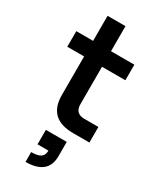

<svg xmlns="http://www.w3.org/2000/svg" viewBox="-233 -729 877 1068"><g transform="rotate(30 206.0 -195.0)"><path d="M281 0H386V-100H296C256 -100 236 -120 236 -160V-400H386V-500H236V-661H121V-500H13V-400H121V-153C121 -51 174 0 281 0ZM132 208V271C226 271 275 231 275 153V60H141V153H211C211 192 188 208 132 208Z"/></g></svg>

Font: Uncut Sans Semibold
Style: Regular
Weight: 600
Designer: Kasper Nordkvist
Foundry: UNCUT.wtf
Version: Version 1.304;Glyphs 3.2 (3246)